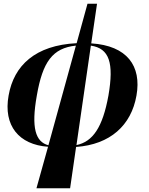

<svg xmlns="http://www.w3.org/2000/svg" viewBox="-20 -780 795 1027"><path d="M175 227H355L387 6C569 -7 682 -109 710 -269C738 -427 660 -536 468 -548L499 -760H448L390 -549C169 -538 54 -430 26 -269C-3 -108 81 -6 237 5ZM177 -269C208 -449 261 -523 386 -536L239 -3C170 -21 146 -96 177 -269ZM560 -269C529 -98 476 -22 389 -4L466 -536C565 -521 590 -444 560 -269Z"/></svg>

Font: Noto Serif Display Condensed ExtraBold
Style: Italic
Weight: 800
Width: 3
Italic angle: -12°
Designer: Monotype Design Team
Foundry: Monotype Imaging Inc.
Version: Version 2.009